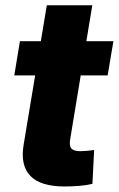

<svg xmlns="http://www.w3.org/2000/svg" viewBox="-20 -689 442 715"><path d="M402.3 -535.6 380.9 -408.2H33.2L54.2 -535.6ZM154.3 -669.4H323.7L241.2 -169.4Q237.3 -146.5 245.8 -136.2Q254.4 -126 279.3 -126Q289.1 -126 305.9 -127.4Q322.8 -128.9 330.6 -130.4L324.2 -4.4Q299.8 1.5 272.7 3.4Q245.6 5.4 220.2 5.4Q131.3 5.4 93.3 -33.7Q55.2 -72.8 67.9 -149.4Z"/></svg>

Font: Inter 20pt ExtraBold
Style: Italic
Weight: 800
Italic angle: -9.3988°
Version: Version 4.001;git-66647c0bb